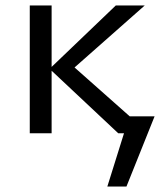

<svg xmlns="http://www.w3.org/2000/svg" viewBox="-20 -488 610 703"><path d="M546 -62 443 195H373L434 0H413L169 -229V0H89V-468H169V-243L404 -468H510L253 -241L455 -62Z"/></svg>

Font: Ysabeau SC Medium
Style: Regular
Weight: 500
Designer: Christian Thalmann (Catharsis Fonts)
Version: Version 0.003